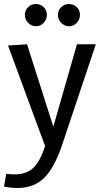

<svg xmlns="http://www.w3.org/2000/svg" viewBox="-26 -727 519 958"><path d="M49 143Q104 143 138.5 112Q173 81 199 2L14 -500L109 -506L240 -95L358 -506H452L286 -10Q247 108 195.5 159.5Q144 211 62 211Q29 211 -6 204L5 140Q21 143 49 143ZM114 -691Q130 -707 153 -707Q176 -707 192 -691.5Q208 -676 208 -653Q208 -630 192 -613Q176 -596 153.5 -596Q131 -596 114.5 -613Q98 -630 98 -652.5Q98 -675 114 -691ZM279 -691Q295 -707 318 -707Q341 -707 357 -691.5Q373 -676 373 -653Q373 -630 357 -613Q341 -596 318.5 -596Q296 -596 279.5 -613Q263 -630 263 -652.5Q263 -675 279 -691Z"/></svg>

Font: Rambla
Style: Regular
Weight: 400
Designer: Martin Sommaruga
Foundry: Martin Sommaruga
Version: Version 1.001